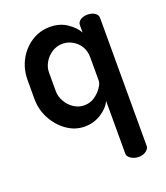

<svg xmlns="http://www.w3.org/2000/svg" viewBox="-131 -571 768 887"><g transform="rotate(-20 253.0 -127.5)"><path d="M399 225Q377 225 361 214Q345 203 345 190V-70Q331 -39 294.5 -15.5Q258 8 213 8Q166 8 126 -20Q86 -48 61.5 -93.5Q37 -139 37 -191V-283Q37 -338 61 -382.5Q85 -427 126 -453.5Q167 -480 217 -480Q265 -480 300 -456.5Q335 -433 351 -404V-440Q351 -455 365 -464.5Q379 -474 400 -474Q421 -474 435.5 -464.5Q450 -455 450 -440V190Q450 203 435.5 214Q421 225 399 225ZM244 -85Q274 -85 296.5 -101Q319 -117 332 -136.5Q345 -156 345 -168V-283Q345 -316 330.5 -339Q316 -362 293 -374.5Q270 -387 246 -387Q217 -387 193.5 -372Q170 -357 156 -333Q142 -309 142 -283V-191Q142 -165 156.5 -140Q171 -115 194 -100Q217 -85 244 -85Z"/></g></svg>

Font: Dosis SemiBold
Style: Regular
Weight: 600
Designer: EdgarTolentino, PabloImpallari, IginoMarini
Foundry: EdgarTolentino, PabloImpallari, IginoMarini
Version: Version 3.001; ttfautohint (v1.8.2)